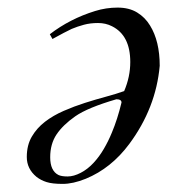

<svg xmlns="http://www.w3.org/2000/svg" viewBox="-20 -459 450 493"><path d="M390.1 -290Q380.4 -181.6 312 -89.4Q265.6 -26.9 200.2 0Q167.5 13.2 140.9 13.2Q114.3 13.2 99.6 8.5Q85 3.9 73.7 -4.9Q48.8 -25.4 48.8 -55.9Q48.8 -86.4 61.8 -108.4Q74.7 -130.4 95.7 -146.5Q116.7 -162.6 143.6 -174.3Q170.4 -186 198 -194.8Q225.6 -203.6 252 -210.7Q278.3 -217.8 298.8 -225.1Q314.5 -261.7 314.5 -299.8Q314.5 -368.2 267.6 -391.6Q251.5 -399.9 231.7 -399.9Q211.9 -399.9 195.6 -395.5Q179.2 -391.1 164.1 -384.8Q147.5 -377 114.7 -358.9L107.9 -371.1Q159.2 -410.6 224.1 -430.7Q252.4 -439.5 282 -439.5Q311.5 -439.5 332 -427Q352.5 -414.6 365.2 -393.6Q390.1 -353.5 390.1 -290ZM292 -195.8Q292 -204.1 278.8 -204.1Q205.1 -182.6 173.3 -160.4Q141.6 -138.2 125.2 -113.8Q108.9 -89.4 108.9 -55.2Q108.9 -20.5 129.9 -9.8Q137.7 -5.9 153.6 -5.9Q169.4 -5.9 187.5 -15.4Q205.6 -24.9 220.2 -40.8Q234.9 -56.6 246.6 -76.7Q258.3 -96.7 267.1 -118.2Q281.7 -152.8 292 -195.8Z"/></svg>

Font: Cardo-Italic
Style: Italic
Weight: 400
Italic angle: -12°
Designer: David J. Perry
Foundry: David J. Perry
Version: Version 0.991